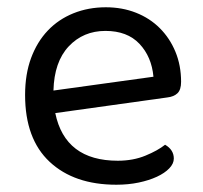

<svg xmlns="http://www.w3.org/2000/svg" viewBox="-20 -495 559 528"><path d="M132 -184Q159 -53 304 -53Q346 -53 380 -67Q414 -81 434 -97Q458 -83 458 -59Q458 -45 445.5 -32Q433 -19 411.5 -9Q390 1 361.5 7Q333 13 300 13Q184 13 116.5 -50Q49 -113 49 -234Q49 -291 65.5 -335.5Q82 -380 111.5 -411Q141 -442 182 -458.5Q223 -475 271 -475Q316 -475 354 -460Q392 -445 419.5 -417.5Q447 -390 462.5 -352.5Q478 -315 478 -270Q478 -248 468 -238.5Q458 -229 440 -227ZM270 -410Q209 -410 169 -367.5Q129 -325 127 -246L402 -284Q397 -339 363.5 -374.5Q330 -410 270 -410Z"/></svg>

Font: Baloo 2
Style: Regular
Weight: 400
Designer: Sarang Kulkarni and Ek Type
Foundry: Ek Type
Version: Version 1.640;hotconv 1.0.111;makeotfexe 2.5.65597; ttfautoh